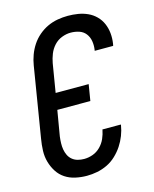

<svg xmlns="http://www.w3.org/2000/svg" viewBox="-113 -819 726 904"><g transform="rotate(-15 250.0 -367.5)"><path d="M198 8Q170 8 142.5 2Q115 -4 93 -18.5Q71 -33 56.5 -55.5Q42 -78 34.5 -104.5Q27 -131 28 -159.5Q29 -188 34 -217L90 -559Q94 -584 103 -608.5Q112 -633 126.5 -655Q141 -677 161.5 -694.5Q182 -712 205.5 -723Q229 -734 254.5 -738.5Q280 -743 305 -743Q330 -743 354.5 -739Q379 -735 401 -725Q423 -715 440 -698Q457 -681 466.5 -659Q476 -637 478.5 -612Q481 -587 477 -561L475 -551H385L386 -557Q389 -578 385.5 -598.5Q382 -619 370 -634.5Q358 -650 338.5 -656.5Q319 -663 297 -663Q276 -663 254 -654.5Q232 -646 216 -628.5Q200 -611 191.5 -589.5Q183 -568 179 -546L156 -407H317L304 -328H143L122 -204Q120 -188 119.5 -172Q119 -156 121.5 -141Q124 -126 130.5 -112.5Q137 -99 148.5 -89.5Q160 -80 175 -76Q190 -72 206 -72Q227 -72 248 -79.5Q269 -87 285.5 -103.5Q302 -120 311 -140.5Q320 -161 324 -182V-184H414V-181Q410 -156 400.5 -131.5Q391 -107 376.5 -85Q362 -63 342 -44Q322 -25 298 -13.5Q274 -2 248.5 3Q223 8 198 8Z"/></g></svg>

Font: Iosevka Medium Oblique
Style: Regular
Weight: 500
Italic angle: -9°
Monospace: yes
Designer: Belleve Invis
Foundry: Belleve Invis
Version: Version 32.5.0; ttfautohint (v1.8.4)